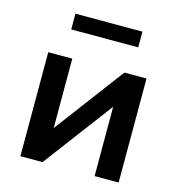

<svg xmlns="http://www.w3.org/2000/svg" viewBox="-103 -781 811 872"><g transform="rotate(15 302.0 -345.0)"><path d="M71 0V-489H184V-128H158L429 -489H533V0H420V-362H447L175 0ZM145 -616V-690H460V-616Z"/></g></svg>

Font: Nunito Sans 12pt ExtraLight
Style: Regular
Weight: 200
Designer: Vernon Adams
Foundry: Vernon Adams
Version: Version 3.101;gftools[0.9.27]